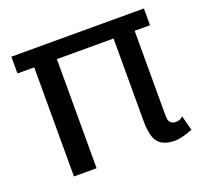

<svg xmlns="http://www.w3.org/2000/svg" viewBox="-98 -635 790 751"><g transform="rotate(-20 297.0 -260.0)"><path d="M538.1 -64Q555.7 -64 567.9 -76.2L584 -14.2Q536.1 3.9 509.8 3.9Q463.9 3.9 441.9 -20Q419.9 -43.9 419.9 -113.8V-454.1H184.1V0H89.8V-454.1H20V-523.9H571.8V-454.1H507.8V-116.2Q507.8 -99.1 508.8 -87.4Q509.3 -79.1 517.1 -71.3Q524.4 -64 538.1 -64Z"/></g></svg>

Font: Miedinger*
Style: Book
Weight: 400
Version: Version 001.000